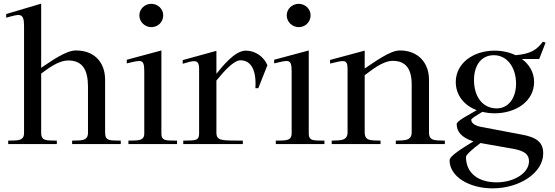

<svg xmlns="http://www.w3.org/2000/svg" viewBox="-20 -791 3048 1054"><path d="M463 -315V-62C463 -14 421 -21 376 -19V0H643V-19C588 -21 557 -14 557 -62V-353C557 -448 499 -514 397 -514C340 -514 260 -454 206 -419V-771L14 -714V-694C85 -713 112 -726 112 -650V-60C112 -14 70 -21 25 -19V0H292V-19C239 -21 206 -14 206 -62V-387C237 -409 297 -459 355 -459C432 -459 463 -409 463 -315Z M676 -443C757 -462 772 -470 772 -398V-58C772 -13 729 -21 685 -19V0H952V-19C899 -21 866 -13 866 -58V-514L676 -463ZM745 -707C745 -741 774 -770 811 -770C845 -770 876 -743 876 -707C876 -669 846 -642 811 -642C776 -642 745 -670 745 -707Z M1382 -307H1398L1448 -433C1429 -478 1384 -513 1329 -513C1268 -513 1198 -423 1168 -386V-512L983 -461V-441C1039 -457 1073 -471 1073 -415V-59C1073 -18 1054 -20 986 -19V0H1313V-19C1199 -20 1168 -16 1168 -63V-349C1212 -403 1264 -460 1300 -460C1350 -460 1389 -419 1382 -307Z M1485 -443C1566 -462 1581 -470 1581 -398V-58C1581 -13 1538 -21 1494 -19V0H1761V-19C1708 -21 1675 -13 1675 -58V-514L1485 -463ZM1554 -707C1554 -741 1583 -770 1620 -770C1654 -770 1685 -743 1685 -707C1685 -669 1655 -642 1620 -642C1585 -642 1554 -670 1554 -707Z M2240 -328V-65C2240 -16 2198 -21 2153 -19V0H2422V-19C2367 -21 2335 -16 2335 -65V-353C2335 -446 2276 -514 2175 -514C2120 -514 2036 -450 1982 -415V-513L1792 -462V-442C1865 -459 1888 -470 1888 -413V-65C1888 -16 1846 -21 1801 -19V0H2069V-19C2016 -21 1982 -16 1982 -65V-378C2013 -400 2078 -457 2136 -457C2203 -457 2240 -418 2240 -328Z M2695 -169C2812 -169 2912 -235 2912 -341C2912 -393 2886 -437 2845 -467H2940L2975 -557L2960 -562C2926 -516 2891 -495 2810 -488C2777 -504 2737 -513 2695 -513C2577 -513 2482 -443 2482 -341C2482 -267 2529 -212 2597 -186C2554 -161 2487 -127 2487 -110C2487 -72 2510 -36 2579 -15C2523 20 2448 64 2448 89C2448 178 2555 243 2684 243C2832 243 2962 158 2962 51C2962 -10 2926 -38 2840 -53L2623 -94C2586 -101 2567 -115 2567 -134C2567 -140 2593 -156 2628 -177C2649 -172 2672 -169 2695 -169ZM2538 70C2538 59 2576 25 2618 -6L2622 -5L2798 26C2857 37 2884 55 2884 94C2884 160 2800 210 2707 210C2606 210 2538 160 2538 70ZM2582 -352C2582 -429 2620 -488 2691 -488C2766 -488 2813 -418 2813 -332C2813 -253 2771 -196 2707 -196C2628 -196 2582 -262 2582 -352Z"/></svg>

Font: Ortica Linear
Style: Regular
Weight: 400
Designer: Benedetta Bovani
Foundry: Collletttivo
Version: Version 2.000;Glyphs 3.1.2 (3151)